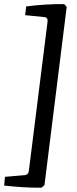

<svg xmlns="http://www.w3.org/2000/svg" viewBox="-42 -717 371 924"><path d="M158 186Q119 187 69.5 184Q20 181 -22 176L-18 134L75 126Q95 125 97 104L187 -614Q189 -634 169 -635L79 -644L84 -686Q128 -692 178.5 -695Q229 -698 267 -697L279 -684L172 174Z"/></svg>

Font: Rasa Medium
Style: Italic
Weight: 500
Italic angle: -7.10001°
Designer: Anna Giedrys (Yrsa+Rasa design), David Brezina (Yrsa art-direction, Rasa art-direction, design)
Foundry: Rosetta Type Foundry
Version: Version 2.004